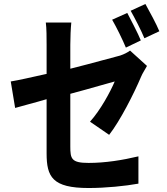

<svg xmlns="http://www.w3.org/2000/svg" viewBox="-20 -884 840 964"><path d="M780 -727C766 -762 731 -826 710 -864L636 -830C657 -793 688 -733 705 -692L780 -727ZM687 -681C680 -699 668 -723 656 -747L651 -757C639 -780 628 -802 619 -819L543 -785C565 -747 595 -686 612 -645L687 -681ZM675 38V-99C595 -80 509 -66 425 -66C338 -66 333 -87 333 -149V-413C439 -441 531 -469 556 -475C534 -423 485 -332 432 -273L528 -207C583 -277 653 -415 688 -498C695 -516 711 -539 718 -553L633 -630C619 -620 604 -612 583 -605C546 -596 449 -568 345 -542L333 -539V-659C333 -694 335 -742 338 -771H210C214 -742 214 -693 214 -659V-513C133 -495 72 -481 34 -475L56 -342C89 -352 154 -368 214 -386V-114C214 4 243 60 425 60C511 60 609 50 675 38Z"/></svg>

Font: Glow Sans TC Compressed
Style: Bold
Weight: 700
Width: 2
Designer: Ryoko NISHIZUKA (kana, bopomofo & ideographs); Paul D. Hunt (Latin, Greek & Cyrillic); Sandoll Communications, Soo-young
Version: Version 0.93